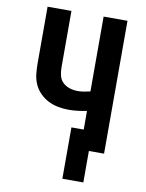

<svg xmlns="http://www.w3.org/2000/svg" viewBox="-98 -803 795 1046"><g transform="rotate(10 300.0 -280.5)"><path d="M321 174V-110H389V-213Q364 -208 339 -205Q314 -202 289 -202Q260 -202 231 -207.5Q202 -213 176 -226Q150 -239 129 -260.5Q108 -282 96.5 -308.5Q85 -335 82 -364.5Q79 -394 79 -423V-735H211V-423Q211 -401 216 -378.5Q221 -356 237 -340.5Q253 -325 275 -318Q297 -311 319 -311Q337 -311 354.5 -314Q372 -317 389 -321V-735H521V0H437V174Z"/></g></svg>

Font: Iosevka Aile Extrabold
Style: Regular
Weight: 800
Designer: Belleve Invis
Foundry: Belleve Invis
Version: Version 27.3.5; ttfautohint (v1.8.4)